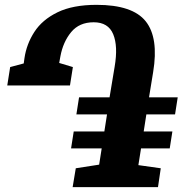

<svg xmlns="http://www.w3.org/2000/svg" viewBox="-20 -773 776 793"><path d="M562.5 -160 551.5 -91 644 -78 632.5 0H280L293 -78L389.5 -93L400 -160H273.5L284.5 -230H411L422 -300.5H295.5L306.5 -371H432.5L453.5 -497.5Q468 -582.5 447.5 -631.8Q427 -681 367 -681Q307.5 -681 274 -640.5Q240.5 -600 229.5 -540.5L224.5 -513L281 -496L269 -420H10L22 -496L78 -511L81 -532.5Q89.5 -591 122 -641.2Q154.5 -691.5 217.5 -722.2Q280.5 -753 379 -753Q527.5 -753 581.8 -685Q636 -617 612.5 -475L595.5 -371H714L703 -300.5H584.5L573.5 -230H692L681 -160Z"/></svg>

Font: Merriweather Black
Style: Italic
Weight: 900
Italic angle: -7.8°
Designer: Eben Sorkin
Foundry: Eben Sorkin
Version: Version 2.200;gftools[0.9.31]